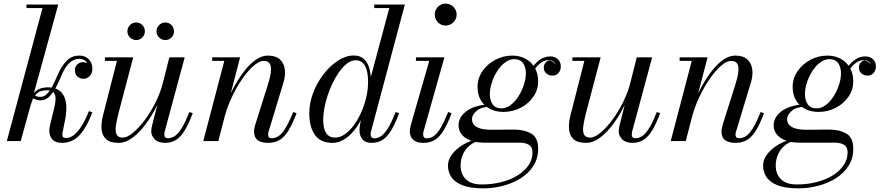

<svg xmlns="http://www.w3.org/2000/svg" viewBox="-20 -775 4846 1055"><path d="M17.5 0 213.5 -730.5H125.5V-750H300L94 0ZM321 10Q286 10 268.5 -8Q251 -26 251 -58Q251 -64 251.8 -71.2Q252.5 -78.5 254.5 -85L267.5 -139.5Q272 -158 278 -181.8Q284 -205.5 285.2 -227.8Q286.5 -250 276.8 -264.5Q267 -279 239 -279Q203.5 -279 185.2 -263.8Q167 -248.5 159 -227.8Q151 -207 146 -190H134.5Q145.5 -236 162.5 -258.5Q179.5 -281 200.2 -288Q221 -295 243.5 -295Q271.5 -295 292.8 -285.2Q314 -275.5 327 -254.8Q340 -234 343.5 -202.2Q347 -170.5 339.5 -126L323.5 -45Q323 -41.5 322.8 -38.5Q322.5 -35.5 322.5 -34Q322.5 -16.5 343 -16.5Q364.5 -16.5 385.5 -32.5Q406.5 -48.5 427.5 -81.2Q448.5 -114 468.5 -164.5L487.5 -157.5Q455.5 -73 416.2 -31.5Q377 10 321 10ZM202.5 -223.5Q189.5 -223.5 177 -227.8Q164.5 -232 157.5 -237.5L165 -256.5Q170.5 -250 180 -246.2Q189.5 -242.5 202.5 -242.5Q222.5 -242.5 238.8 -259.5Q255 -276.5 269 -303.8Q283 -331 296 -361.5Q318 -412.5 346.2 -441Q374.5 -469.5 415.5 -469.5Q437 -469.5 453 -460.5Q469 -451.5 478.2 -435Q487.5 -418.5 487.5 -396.5Q487.5 -371 472.5 -356.5Q457.5 -342 438.5 -342Q420 -342 405.8 -354.2Q391.5 -366.5 391.5 -389Q391.5 -408.5 404.8 -421Q418 -433.5 435.5 -433.5Q445 -433.5 456.8 -429.5Q468.5 -425.5 477.5 -417.2Q486.5 -409 486.5 -396.5H467Q467 -412.5 461.2 -425Q455.5 -437.5 443.8 -444.5Q432 -451.5 414.5 -451.5Q384 -451.5 359.8 -427.8Q335.5 -404 316.5 -357.5Q303 -324.5 286.8 -293.8Q270.5 -263 250 -243.2Q229.5 -223.5 202.5 -223.5Z M632 10Q584 10 562.2 -11Q540.5 -32 538 -66.2Q535.5 -100.5 546 -141L622.5 -440.5H556.5V-460H712L631 -152.5Q621 -113.5 616.8 -83.5Q612.5 -53.5 620.5 -36.2Q628.5 -19 655 -19Q678.5 -19 710.5 -45.2Q742.5 -71.5 775.5 -115.5Q808.5 -159.5 835.8 -214.5Q863 -269.5 877 -327H892Q882 -285.5 862.8 -239.2Q843.5 -193 817.5 -148.8Q791.5 -104.5 761 -68.5Q730.5 -32.5 697.8 -11.2Q665 10 632 10ZM888 10Q849 10 830 -10Q811 -30 811 -52.5Q811 -58.5 812.2 -67.8Q813.5 -77 815.5 -85L910.5 -460H995L885 -52.5Q884 -48 883.5 -43.2Q883 -38.5 883 -34.5Q883 -15.5 901.5 -15.5Q925 -15.5 944.2 -30.2Q963.5 -45 982 -76.8Q1000.5 -108.5 1020.5 -159.5L1039 -153Q1017.5 -95.5 995.8 -59.5Q974 -23.5 948 -6.8Q922 10 888 10ZM888.5 -555Q868.5 -555 854.2 -569Q840 -583 840 -603Q840 -623 854.2 -637.2Q868.5 -651.5 888.5 -651.5Q908.5 -651.5 922.2 -637.2Q936 -623 936 -603Q936 -583 922.2 -569Q908.5 -555 888.5 -555ZM728.5 -555Q708.5 -555 694.2 -569Q680 -583 680 -603Q680 -623 694.2 -637.2Q708.5 -651.5 728.5 -651.5Q748.5 -651.5 762.2 -637.2Q776 -623 776 -603Q776 -583 762.2 -569Q748.5 -555 728.5 -555Z M1454 10Q1415 10 1395.5 -5Q1376 -20 1376 -52Q1376 -62 1378.2 -72.5Q1380.5 -83 1382.5 -89.5L1451.5 -308Q1464 -346.5 1468 -376.5Q1472 -406.5 1463.2 -423.5Q1454.5 -440.5 1428.5 -440.5Q1405 -440.5 1374.5 -414.5Q1344 -388.5 1313 -344.2Q1282 -300 1255.8 -245.2Q1229.5 -190.5 1214 -133H1200Q1211 -174.5 1229.8 -220.8Q1248.5 -267 1273.5 -311Q1298.5 -355 1327.5 -391Q1356.5 -427 1388 -448.2Q1419.5 -469.5 1451.5 -469.5Q1495 -469.5 1517.8 -448.8Q1540.5 -428 1545 -393.8Q1549.5 -359.5 1537 -319.5L1456 -52.5Q1454.5 -48 1453.8 -43.2Q1453 -38.5 1453 -34.5Q1453 -26.5 1457.2 -21Q1461.5 -15.5 1472 -15.5Q1507 -15.5 1533.8 -49.2Q1560.5 -83 1591 -159.5L1609.5 -153Q1588 -95.5 1566.2 -59.5Q1544.5 -23.5 1517.8 -6.8Q1491 10 1454 10ZM1097 0 1212.5 -440.5H1146V-460H1299.5L1179.5 0Z M2023.5 10Q1988.5 10 1972 -9Q1955.5 -28 1955.5 -58Q1955.5 -62 1955.8 -69.5Q1956 -77 1957.5 -85L1972 -165.5L2004.5 -248L2006 -308.5L2119 -730.5H2036.5V-750H2204.5L2018.5 -52Q2016.5 -44 2016.5 -36Q2016.5 -28 2021 -21.5Q2025.5 -15 2037 -15Q2059 -15 2078 -30Q2097 -45 2115.5 -76.8Q2134 -108.5 2154 -159.5L2173 -153Q2151.5 -95.5 2130 -59.5Q2108.5 -23.5 2082.8 -6.8Q2057 10 2023.5 10ZM1806.5 10Q1741.5 10 1710.5 -33.8Q1679.5 -77.5 1679.5 -152.5Q1679.5 -210 1701.2 -266.2Q1723 -322.5 1758.8 -368.5Q1794.5 -414.5 1837.5 -442.2Q1880.5 -470 1923 -470Q1959.5 -470 1980.2 -450.5Q2001 -431 2009.8 -398.2Q2018.5 -365.5 2018.5 -325.5Q2018.5 -291 2011.2 -252.8Q2004 -214.5 1990.5 -177Q1977 -139.5 1958 -105.8Q1939 -72 1915.2 -46Q1891.5 -20 1864.2 -5Q1837 10 1806.5 10ZM1821 -19Q1849 -19 1875.5 -37.8Q1902 -56.5 1925 -88Q1948 -119.5 1965.5 -159.2Q1983 -199 1992.8 -241.5Q2002.5 -284 2002.5 -324Q2002.5 -360.5 1995.5 -387.5Q1988.5 -414.5 1973.5 -429.2Q1958.5 -444 1934 -444Q1908 -444 1882.5 -422.5Q1857 -401 1834.2 -365.5Q1811.5 -330 1793.8 -286.5Q1776 -243 1766 -198.5Q1756 -154 1756 -115Q1756 -67.5 1772.5 -43.2Q1789 -19 1821 -19Z M2307.5 10Q2268.5 10 2250.2 -7.2Q2232 -24.5 2232 -53Q2232 -60.5 2233.2 -68.8Q2234.5 -77 2236.5 -85L2338.5 -440.5H2265.5V-460H2422L2307 -52Q2306 -48 2305.5 -43.8Q2305 -39.5 2305 -36Q2305 -27.5 2309.5 -21.2Q2314 -15 2325 -15Q2347.5 -15 2366.5 -29.8Q2385.5 -44.5 2403.8 -76.5Q2422 -108.5 2442.5 -159.5L2461.5 -153Q2440 -95.5 2418.2 -59.5Q2396.5 -23.5 2370.2 -6.8Q2344 10 2307.5 10ZM2428.5 -634.5Q2412 -634.5 2398.5 -642.8Q2385 -651 2377 -664.8Q2369 -678.5 2369 -695Q2369 -711.5 2377 -725.2Q2385 -739 2398.5 -747Q2412 -755 2428.5 -755Q2445 -755 2458.8 -747Q2472.5 -739 2480.8 -725.2Q2489 -711.5 2489 -695Q2489 -678.5 2480.8 -664.8Q2472.5 -651 2458.8 -642.8Q2445 -634.5 2428.5 -634.5Z M2636.5 260Q2562.5 260 2519.8 242.5Q2477 225 2459.2 196.5Q2441.5 168 2441.5 135.5Q2441.5 105 2459.5 79Q2477.5 53 2504.5 33.5Q2531.5 14 2559 3Q2586.5 -8 2605.5 -8H2634.5Q2594.5 -1 2567 19.5Q2539.5 40 2525.2 69.8Q2511 99.5 2511 134.5Q2511 181.5 2539.8 210Q2568.5 238.5 2627.5 238.5Q2686 238.5 2736.8 225.2Q2787.5 212 2825.5 188Q2863.5 164 2884.8 132Q2906 100 2906 62.5Q2906 33 2886.8 21Q2867.5 9 2836.5 9Q2827 9 2806.8 9Q2786.5 9 2761.2 9Q2736 9 2711.5 9Q2687 9 2668.2 9Q2649.5 9 2643 9Q2598 9 2566 -3Q2534 -15 2516.8 -36.5Q2499.5 -58 2499.5 -86.5Q2499.5 -110.5 2512.2 -131.2Q2525 -152 2548.5 -167.8Q2572 -183.5 2603.5 -192.2Q2635 -201 2672.5 -201L2671.5 -188Q2624.5 -188 2599 -166Q2573.5 -144 2573.5 -120.5Q2573.5 -97 2589.2 -84.2Q2605 -71.5 2628.2 -66.8Q2651.5 -62 2673.5 -62Q2691 -62 2716.2 -62.2Q2741.5 -62.5 2766 -62.8Q2790.5 -63 2804.5 -63Q2861 -63 2899 -41Q2937 -19 2937 42Q2937 96.5 2910.2 137.5Q2883.5 178.5 2839.2 205.8Q2795 233 2742 246.5Q2689 260 2636.5 260ZM2745.5 -160Q2705 -160 2673 -176.5Q2641 -193 2622.5 -223.5Q2604 -254 2604 -296.5Q2604 -344.5 2630.8 -383.8Q2657.5 -423 2701.2 -446.2Q2745 -469.5 2795.5 -469.5Q2836 -469.5 2868 -452Q2900 -434.5 2918.5 -402.8Q2937 -371 2937 -328.5Q2937 -281 2910.2 -242.8Q2883.5 -204.5 2840 -182.2Q2796.5 -160 2745.5 -160ZM2735.5 -179.5Q2756 -179.5 2775.8 -191.2Q2795.5 -203 2812.5 -223.2Q2829.5 -243.5 2842.2 -268.8Q2855 -294 2862.2 -321Q2869.5 -348 2869.5 -373Q2869.5 -406 2854 -428Q2838.5 -450 2805.5 -450Q2785 -450 2765.2 -438.2Q2745.5 -426.5 2728.5 -406.5Q2711.5 -386.5 2698.8 -361.2Q2686 -336 2678.8 -309Q2671.5 -282 2671.5 -257Q2671.5 -224 2687 -201.8Q2702.5 -179.5 2735.5 -179.5ZM3003.5 -465Q3029 -465 3045.2 -449.8Q3061.5 -434.5 3061.5 -409.5Q3061.5 -389 3048.8 -374.2Q3036 -359.5 3015.5 -359.5Q2997 -359.5 2982.5 -371.2Q2968 -383 2968 -404Q2968 -418.5 2976.5 -429.2Q2985 -440 2997.5 -444Q3008 -441.5 3017.5 -435.5Q3027 -429.5 3033.5 -419Q3029 -432 3018.2 -438.5Q3007.5 -445 2994.5 -445Q2974 -445 2955.2 -432.2Q2936.5 -419.5 2920.2 -397.2Q2904 -375 2890 -346.5L2876 -354.5Q2902.5 -410 2934.2 -437.5Q2966 -465 3003.5 -465Z M3200.5 10Q3152.5 10 3130.8 -11Q3109 -32 3106.5 -66.2Q3104 -100.5 3114.5 -141L3191 -440.5H3125V-460H3280.5L3199.5 -152.5Q3189.5 -113.5 3185.2 -83.5Q3181 -53.5 3189 -36.2Q3197 -19 3223.5 -19Q3247 -19 3279 -45.2Q3311 -71.5 3344 -115.5Q3377 -159.5 3404.2 -214.5Q3431.5 -269.5 3445.5 -327H3460.5Q3450.5 -285.5 3431.2 -239.2Q3412 -193 3386 -148.8Q3360 -104.5 3329.5 -68.5Q3299 -32.5 3266.2 -11.2Q3233.5 10 3200.5 10ZM3456.5 10Q3417.5 10 3398.5 -10Q3379.5 -30 3379.5 -52.5Q3379.5 -58.5 3380.8 -67.8Q3382 -77 3384 -85L3479 -460H3563.5L3453.5 -52.5Q3452.5 -48 3452 -43.2Q3451.5 -38.5 3451.5 -34.5Q3451.5 -15.5 3470 -15.5Q3493.5 -15.5 3512.8 -30.2Q3532 -45 3550.5 -76.8Q3569 -108.5 3589 -159.5L3607.5 -153Q3586 -95.5 3564.2 -59.5Q3542.5 -23.5 3516.5 -6.8Q3490.5 10 3456.5 10Z M4022.5 10Q3983.5 10 3964 -5Q3944.5 -20 3944.5 -52Q3944.5 -62 3946.8 -72.5Q3949 -83 3951 -89.5L4020 -308Q4032.5 -346.5 4036.5 -376.5Q4040.5 -406.5 4031.8 -423.5Q4023 -440.5 3997 -440.5Q3973.5 -440.5 3943 -414.5Q3912.5 -388.5 3881.5 -344.2Q3850.5 -300 3824.2 -245.2Q3798 -190.5 3782.5 -133H3768.5Q3779.5 -174.5 3798.2 -220.8Q3817 -267 3842 -311Q3867 -355 3896 -391Q3925 -427 3956.5 -448.2Q3988 -469.5 4020 -469.5Q4063.5 -469.5 4086.2 -448.8Q4109 -428 4113.5 -393.8Q4118 -359.5 4105.5 -319.5L4024.5 -52.5Q4023 -48 4022.2 -43.2Q4021.5 -38.5 4021.5 -34.5Q4021.5 -26.5 4025.8 -21Q4030 -15.5 4040.5 -15.5Q4075.5 -15.5 4102.2 -49.2Q4129 -83 4159.5 -159.5L4178 -153Q4156.5 -95.5 4134.8 -59.5Q4113 -23.5 4086.2 -6.8Q4059.5 10 4022.5 10ZM3665.5 0 3781 -440.5H3714.5V-460H3868L3748 0Z M4368 260Q4294 260 4251.2 242.5Q4208.5 225 4190.8 196.5Q4173 168 4173 135.5Q4173 105 4191 79Q4209 53 4236 33.5Q4263 14 4290.5 3Q4318 -8 4337 -8H4366Q4326 -1 4298.5 19.5Q4271 40 4256.8 69.8Q4242.5 99.5 4242.5 134.5Q4242.5 181.5 4271.2 210Q4300 238.5 4359 238.5Q4417.5 238.5 4468.2 225.2Q4519 212 4557 188Q4595 164 4616.2 132Q4637.5 100 4637.5 62.5Q4637.5 33 4618.2 21Q4599 9 4568 9Q4558.5 9 4538.2 9Q4518 9 4492.8 9Q4467.5 9 4443 9Q4418.5 9 4399.8 9Q4381 9 4374.5 9Q4329.5 9 4297.5 -3Q4265.5 -15 4248.2 -36.5Q4231 -58 4231 -86.5Q4231 -110.5 4243.8 -131.2Q4256.5 -152 4280 -167.8Q4303.5 -183.5 4335 -192.2Q4366.5 -201 4404 -201L4403 -188Q4356 -188 4330.5 -166Q4305 -144 4305 -120.5Q4305 -97 4320.8 -84.2Q4336.5 -71.5 4359.8 -66.8Q4383 -62 4405 -62Q4422.5 -62 4447.8 -62.2Q4473 -62.5 4497.5 -62.8Q4522 -63 4536 -63Q4592.5 -63 4630.5 -41Q4668.5 -19 4668.5 42Q4668.5 96.5 4641.8 137.5Q4615 178.5 4570.8 205.8Q4526.5 233 4473.5 246.5Q4420.5 260 4368 260ZM4477 -160Q4436.5 -160 4404.5 -176.5Q4372.5 -193 4354 -223.5Q4335.5 -254 4335.5 -296.5Q4335.5 -344.5 4362.2 -383.8Q4389 -423 4432.8 -446.2Q4476.5 -469.5 4527 -469.5Q4567.5 -469.5 4599.5 -452Q4631.5 -434.5 4650 -402.8Q4668.5 -371 4668.5 -328.5Q4668.5 -281 4641.8 -242.8Q4615 -204.5 4571.5 -182.2Q4528 -160 4477 -160ZM4467 -179.5Q4487.5 -179.5 4507.2 -191.2Q4527 -203 4544 -223.2Q4561 -243.5 4573.8 -268.8Q4586.5 -294 4593.8 -321Q4601 -348 4601 -373Q4601 -406 4585.5 -428Q4570 -450 4537 -450Q4516.5 -450 4496.8 -438.2Q4477 -426.5 4460 -406.5Q4443 -386.5 4430.2 -361.2Q4417.5 -336 4410.2 -309Q4403 -282 4403 -257Q4403 -224 4418.5 -201.8Q4434 -179.5 4467 -179.5ZM4735 -465Q4760.5 -465 4776.8 -449.8Q4793 -434.5 4793 -409.5Q4793 -389 4780.2 -374.2Q4767.5 -359.5 4747 -359.5Q4728.5 -359.5 4714 -371.2Q4699.5 -383 4699.5 -404Q4699.5 -418.5 4708 -429.2Q4716.5 -440 4729 -444Q4739.5 -441.5 4749 -435.5Q4758.5 -429.5 4765 -419Q4760.5 -432 4749.8 -438.5Q4739 -445 4726 -445Q4705.5 -445 4686.8 -432.2Q4668 -419.5 4651.8 -397.2Q4635.5 -375 4621.5 -346.5L4607.5 -354.5Q4634 -410 4665.8 -437.5Q4697.5 -465 4735 -465Z"/></svg>

Font: Bodoni Moda
Style: Italic
Weight: 400
Italic angle: -13°
Designer: Owen Earl
Foundry: indestructible type
Version: Version 2.005